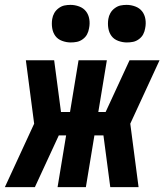

<svg xmlns="http://www.w3.org/2000/svg" viewBox="-50 -767 674 787"><path d="M93 0H-30L90 -260L56 -520H172L200 -308H237L272 -520H388L353 -308H383L481 -520H604L484 -260L518 0H402L374 -212H337L302 0H186L221 -212H191ZM470 -593Q452 -593 434.5 -599.5Q417 -606 407 -619.5Q397 -633 394 -651.5Q391 -670 394 -689Q396 -702 402.5 -713.5Q409 -725 420.5 -733.5Q432 -742 444 -744.5Q456 -747 469 -747Q487 -747 504.5 -740.5Q522 -734 532.5 -720.5Q543 -707 546 -688.5Q549 -670 545 -651Q543 -638 537 -626.5Q531 -615 519.5 -606.5Q508 -598 495.5 -595.5Q483 -593 470 -593ZM240 -593Q222 -593 204.5 -599.5Q187 -606 177 -619.5Q167 -633 164 -651.5Q161 -670 164 -689Q166 -702 172.5 -713.5Q179 -725 190.5 -733.5Q202 -742 214 -744.5Q226 -747 239 -747Q257 -747 274.5 -740.5Q292 -734 302.5 -720.5Q313 -707 316 -688.5Q319 -670 315 -651Q313 -638 307 -626.5Q301 -615 289.5 -606.5Q278 -598 265.5 -595.5Q253 -593 240 -593Z"/></svg>

Font: Iosevka Heavy Extended
Style: Italic
Weight: 900
Width: 7
Italic angle: -9°
Monospace: yes
Designer: Belleve Invis
Foundry: Belleve Invis
Version: Version 32.5.0; ttfautohint (v1.8.4)